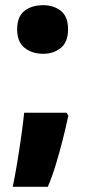

<svg xmlns="http://www.w3.org/2000/svg" viewBox="-20 -824 331 739"><path d="M46 -711Q46 -760 74 -782Q102 -804 146 -804Q187 -804 214.5 -782Q242 -760 242 -711Q242 -663 214.5 -640Q187 -617 146 -617Q103 -617 74.5 -640Q46 -663 46 -711ZM236 -390 243 -379Q234 -336 221.5 -286.5Q209 -237 194.5 -189.5Q180 -142 164 -105H29Q38 -148 46.5 -199.5Q55 -251 62 -301Q69 -351 73 -390Z"/></svg>

Font: Noto Sans Khmer UI SemiCondensed Black
Style: Regular
Weight: 900
Width: 4
Designer: Danh Hong and the Monotype Design Team
Foundry: Monotype Imaging Inc.
Version: Version 2.002; ttfautohint (v1.8.4.7-5d5b)